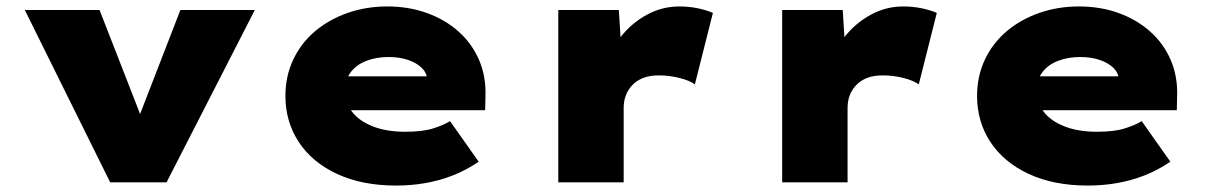

<svg xmlns="http://www.w3.org/2000/svg" viewBox="-20 -566 3757 596"><path d="M322 0 57 -535H289L445 -135H385L540 -535H771L497 0Z M1210 10Q1104 10 1026.5 -26Q949 -62 907.5 -125Q866 -188 866 -268Q866 -330 890.5 -381.5Q915 -433 958.5 -469.5Q1002 -506 1059.5 -526Q1117 -546 1182 -546Q1249 -546 1305.5 -525.5Q1362 -505 1403.5 -468Q1445 -431 1467 -380Q1489 -329 1487 -268L1486 -224H989L966 -329H1325L1306 -301V-319Q1305 -340 1289 -355.5Q1273 -371 1246.5 -380Q1220 -389 1186 -389Q1148 -389 1117 -377Q1086 -365 1068.5 -341.5Q1051 -318 1051 -284Q1051 -248 1072.5 -219.5Q1094 -191 1136.5 -174Q1179 -157 1238 -157Q1292 -157 1325 -167.5Q1358 -178 1377 -190L1466 -64Q1426 -37 1384.5 -21Q1343 -5 1299.5 2.5Q1256 10 1210 10Z M1713 0V-535H1901L1913 -342L1857 -351Q1871 -406 1905.5 -450Q1940 -494 1987.5 -520Q2035 -546 2089 -546Q2118 -546 2145 -540.5Q2172 -535 2193 -526L2137 -304Q2121 -316 2089.5 -324Q2058 -332 2025 -332Q1997 -332 1976.5 -324Q1956 -316 1942.5 -301.5Q1929 -287 1922.5 -269.5Q1916 -252 1916 -231V0Z M2408 0V-535H2596L2608 -342L2552 -351Q2566 -406 2600.5 -450Q2635 -494 2682.5 -520Q2730 -546 2784 -546Q2813 -546 2840 -540.5Q2867 -535 2888 -526L2832 -304Q2816 -316 2784.5 -324Q2753 -332 2720 -332Q2692 -332 2671.5 -324Q2651 -316 2637.5 -301.5Q2624 -287 2617.5 -269.5Q2611 -252 2611 -231V0Z M3357 10Q3251 10 3173.5 -26Q3096 -62 3054.5 -125Q3013 -188 3013 -268Q3013 -330 3037.5 -381.5Q3062 -433 3105.5 -469.5Q3149 -506 3206.5 -526Q3264 -546 3329 -546Q3396 -546 3452.5 -525.5Q3509 -505 3550.5 -468Q3592 -431 3614 -380Q3636 -329 3634 -268L3633 -224H3136L3113 -329H3472L3453 -301V-319Q3452 -340 3436 -355.5Q3420 -371 3393.5 -380Q3367 -389 3333 -389Q3295 -389 3264 -377Q3233 -365 3215.5 -341.5Q3198 -318 3198 -284Q3198 -248 3219.5 -219.5Q3241 -191 3283.5 -174Q3326 -157 3385 -157Q3439 -157 3472 -167.5Q3505 -178 3524 -190L3613 -64Q3573 -37 3531.5 -21Q3490 -5 3446.5 2.5Q3403 10 3357 10Z"/></svg>

Font: Lexend Giga Black
Style: Regular
Weight: 900
Designer: Bonnie Shaver-Troup, Thomas Jockin
Foundry: Lexend
Version: Version 1.007